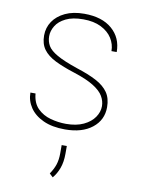

<svg xmlns="http://www.w3.org/2000/svg" viewBox="-87 -597 659 897"><g transform="rotate(10 242.5 -149.0)"><path d="M55.2 0ZM240.7 -258.8Q185.1 -276.4 147.5 -295.2Q109.9 -314 90.8 -340.1Q71.8 -366.2 71.8 -405.8Q71.8 -442.9 91.8 -472.7Q111.8 -502.4 149.4 -520.3Q187 -538.1 239.7 -538.1Q324.2 -538.1 371.8 -496.8Q419.4 -455.6 419.4 -388.2H394.5Q394.5 -420.9 376.7 -449Q358.9 -477.1 324.2 -494.4Q289.6 -511.7 239.7 -511.7Q189 -511.7 157 -495.8Q125 -480 110.4 -455.8Q95.7 -431.6 95.7 -406.7Q95.7 -381.8 107.4 -361.6Q119.1 -341.3 152.6 -322.3Q186 -303.2 249.5 -281.7Q306.2 -263.7 344 -243.7Q381.8 -223.6 400.9 -196Q419.9 -168.5 419.9 -126.5Q419.9 -65.4 372.3 -27.8Q324.7 9.8 243.7 9.8Q182.6 9.8 140.6 -9.5Q98.6 -28.8 76.9 -61Q55.2 -93.3 55.2 -131.8H79.6Q83.5 -86.9 108.6 -61.8Q133.8 -36.6 170.4 -26.6Q207 -16.6 243.7 -16.6Q293 -16.6 326.9 -32.7Q360.8 -48.8 378.2 -74.2Q395.5 -99.6 395.5 -127Q395.5 -150.9 382.3 -173.8Q369.1 -196.8 335.2 -218Q301.3 -239.3 240.7 -258.8ZM266.1 122.1Q266.1 160.6 255.4 189.9Q244.6 219.2 226.6 240.2L210 224.6Q226.1 201.2 233.9 178Q241.7 154.8 241.7 123V84.5H266.1Z"/></g></svg>

Font: Robert Sans Thin
Style: Regular
Weight: 100
Designer: Christian Robertson (extended by Adam Twardoch)
Foundry: Google
Version: Version 12.135;April 2, 2019;FontCreator 11.5.0.2425 64-bit;